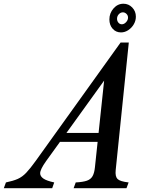

<svg xmlns="http://www.w3.org/2000/svg" viewBox="-126 -984 780 1004"><path d="M157.5 -30 147 0H-106L-95 -30Q-56.5 -38 -33 -48.5Q-9.5 -59 11 -80.5Q31.5 -102 61 -143L504.5 -761.5H547.5L479 -94.5Q475.5 -61.5 488.5 -48.2Q501.5 -35 546.5 -30L535.5 0H259L270 -30Q308 -32 328.5 -39.2Q349 -46.5 358.2 -63.2Q367.5 -80 370.5 -110L384.5 -242H187.5L115 -141.5Q84 -98 84 -78Q84 -62 101 -50.2Q118 -38.5 157.5 -30ZM221.5 -289H389.5L418.5 -562.5ZM506.5 -814.5Q480 -814.5 463 -833.8Q446 -853 446 -882.5Q446 -915 467.5 -939.8Q489 -964.5 519.5 -964.5Q546.5 -964.5 565.5 -944.8Q584.5 -925 584.5 -897Q584.5 -875.5 573.5 -856.8Q562.5 -838 544.5 -826.2Q526.5 -814.5 506.5 -814.5ZM511 -857Q523 -857 533.2 -868Q543.5 -879 543.5 -892Q543.5 -903.5 535.2 -911.5Q527 -919.5 516.5 -919.5Q504.5 -919.5 495.2 -909.5Q486 -899.5 486 -886Q486 -874 493.2 -865.5Q500.5 -857 511 -857Z"/></svg>

Font: Libre Caslon Condensed SemiBold Italic
Style: Regular
Weight: 600
Italic angle: -22.583°
Designer: Pablo Impallari, Rodrigo Fuenzalida, Katja Schimmel, Ertekin Erdin
Foundry: Pablo Impallari, Rodrigo Fuenzalida
Version: Version 2.000; ttfautohint (v1.8.4.7-5d5b);gftools[0.9.33]